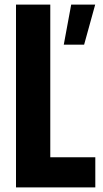

<svg xmlns="http://www.w3.org/2000/svg" viewBox="-20 -820 450 840"><path d="M50 0V-800H200V-132H397V0ZM259 -624.5 291.5 -800H396.5L348 -624.5Z"/></svg>

Font: Big Shoulders Text Thin Black
Style: Regular
Weight: 900
Version: Version 2.002